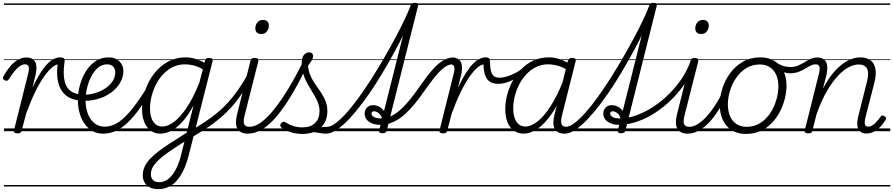

<svg xmlns="http://www.w3.org/2000/svg" viewBox="-28 -922 6275 1349"><path d="M94 15Q82 15 74.5 10Q67 5 70 -5L169 -401Q178 -435 173.5 -452.5Q169 -470 148 -470Q131 -470 112.5 -458Q94 -446 75 -423Q56 -400 34 -365Q28 -357 21.5 -355Q15 -353 5 -358Q-6 -364 -7.5 -371Q-9 -378 -4 -386Q18 -425 43 -455Q68 -485 97 -501.5Q126 -518 157 -518Q181 -518 196 -510Q211 -502 219 -487.5Q227 -473 228 -451.5Q229 -430 224 -404L200 -306Q230 -369 256.5 -410.5Q283 -452 307 -475.5Q331 -499 353 -509Q375 -519 394 -519Q405 -519 410 -511.5Q415 -504 413.5 -494Q412 -484 404.5 -477Q397 -470 385 -470Q364 -470 337.5 -448Q311 -426 280.5 -382.5Q250 -339 218.5 -274.5Q187 -210 156 -125L124 -4Q122 6 115.5 10.5Q109 15 94 15ZM0 378H404V388H0ZM0 -20H404V0H0ZM0 -505H404V-500H0ZM0 -898H404V-888H0Z M523 -217Q488 -221 458.5 -236.5Q429 -252 408 -281Q387 -310 378 -357Q369 -404 377 -471L394 -519Q411 -519 419.5 -513Q428 -507 426 -492Q417 -428 421 -385Q425 -342 440 -315.5Q455 -289 478.5 -276Q502 -263 532 -259Q541 -259 545.5 -251.5Q550 -244 549.5 -235.5Q549 -227 542.5 -221Q536 -215 523 -217ZM404 378H429V388H404ZM404 -20H429V0H404ZM404 -505H429V-500H404ZM404 -898H429V-888H404Z M533 -259Q577 -253 621 -263Q665 -273 701.5 -294.5Q738 -316 760 -347Q782 -378 782 -413Q782 -440 766.5 -455Q751 -470 722 -470Q712 -470 708 -477Q704 -484 705.5 -494Q707 -504 715 -511.5Q723 -519 737 -519Q761 -519 779.5 -511.5Q798 -504 811.5 -490.5Q825 -477 832 -460Q839 -443 839 -424Q839 -380 815.5 -340Q792 -300 750.5 -270Q709 -240 653.5 -225Q598 -210 534 -215ZM429 378H904V388H429ZM429 -20H904V0H429ZM429 -505H904V-500H429ZM429 -898H904V-888H429Z M698 17Q662 17 634 4.5Q606 -8 584 -31Q562 -54 547.5 -84Q533 -114 526 -148.5Q519 -183 519 -219Q519 -268 532.5 -320Q546 -372 573 -417Q600 -462 640.5 -490.5Q681 -519 735 -519Q745 -519 748.5 -511.5Q752 -504 750 -494Q748 -484 741.5 -477Q735 -470 724 -470Q688 -470 660 -446Q632 -422 612.5 -383.5Q593 -345 583 -302Q573 -259 573 -220Q573 -182 581.5 -148Q590 -114 607 -88Q624 -62 649.5 -47Q675 -32 709 -32Q757 -32 804 -63Q851 -94 904 -161Q957 -228 1021 -334Q1026 -342 1034.5 -340Q1043 -338 1049.5 -331.5Q1056 -325 1051 -316Q1001 -227 956 -163.5Q911 -100 868.5 -60Q826 -20 784 -1.5Q742 17 698 17ZM904 378V388ZM904 -20V0ZM904 -505V-500ZM904 -898V-888Z M1082 407Q1032 407 1003.5 380Q975 353 975 310Q975 279 987.5 250.5Q1000 222 1025 195.5Q1050 169 1085 142Q1120 115 1163 87Q1184 74 1204 61.5Q1224 49 1244 35.5Q1264 22 1284 10L1332 -182Q1294 -111 1254 -67Q1214 -23 1175 -3Q1136 17 1099 17Q1060 17 1031 -4Q1002 -25 986 -64Q970 -103 970 -156Q970 -203 982.5 -253.5Q995 -304 1020 -351Q1045 -398 1082.5 -436Q1120 -474 1168.5 -496.5Q1217 -519 1277 -519Q1299 -519 1321.5 -514.5Q1344 -510 1366 -501.5Q1388 -493 1408 -481L1413 -497Q1415 -507 1421.5 -511Q1428 -515 1441 -515Q1458 -515 1463 -508Q1468 -501 1465 -490L1299 165Q1286 218 1266.5 262.5Q1247 307 1220.5 339.5Q1194 372 1160 389.5Q1126 407 1082 407ZM1090 358Q1128 358 1158 332.5Q1188 307 1210.5 262Q1233 217 1246 160L1268 73Q1254 82 1240 91Q1226 100 1212.5 109Q1199 118 1185 127Q1147 152 1118.5 174.5Q1090 197 1070.5 218Q1051 239 1041.5 260Q1032 281 1032 303Q1032 318 1038 330.5Q1044 343 1057 350.5Q1070 358 1090 358ZM1112 -33Q1151 -33 1195 -66Q1239 -99 1284.5 -167Q1330 -235 1372 -339L1397 -435Q1361 -456 1330 -463Q1299 -470 1272 -470Q1225 -470 1186.5 -451Q1148 -432 1118 -400Q1088 -368 1067.5 -327.5Q1047 -287 1036.5 -244Q1026 -201 1026 -160Q1026 -123 1035.5 -94.5Q1045 -66 1064 -49.5Q1083 -33 1112 -33ZM904 378H1539V388H904ZM904 -20H1539V0H904ZM904 -505H1539V-500H904ZM904 -898H1539V-888H904Z M1324 40Q1316 44 1310 40Q1304 36 1301 28Q1298 20 1300 11Q1302 2 1310 -3Q1364 -34 1409.5 -64Q1455 -94 1496 -127.5Q1537 -161 1573.5 -201Q1610 -241 1645 -291Q1680 -341 1716 -405Q1722 -415 1730.5 -414.5Q1739 -414 1743.5 -407Q1748 -400 1742 -388Q1708 -321 1673.5 -268Q1639 -215 1601 -172.5Q1563 -130 1520.5 -94Q1478 -58 1429.5 -25.5Q1381 7 1324 40ZM1539 378V388ZM1539 -20V0ZM1539 -505V-500ZM1539 -898V-888Z M1713 17Q1685 17 1666.5 7.5Q1648 -2 1639 -19.5Q1630 -37 1630 -62.5Q1630 -88 1638 -120L1732 -495Q1735 -506 1741.5 -510.5Q1748 -515 1761 -515Q1777 -515 1783 -509Q1789 -503 1787 -492L1693 -120Q1680 -74 1686.5 -52.5Q1693 -31 1725 -31Q1735 -31 1739.5 -23.5Q1744 -16 1742.5 -7Q1741 2 1733.5 9.5Q1726 17 1713 17ZM1807 -683Q1788 -683 1777 -693Q1766 -703 1766 -722Q1766 -746 1780 -764Q1794 -782 1820 -782Q1839 -782 1850 -772Q1861 -762 1861 -742Q1861 -719 1847 -701Q1833 -683 1807 -683ZM1539 378H1864V388H1539ZM1539 -20H1864V0H1539ZM1539 -505H1864V-500H1539ZM1539 -898H1864V-888H1539Z M1713 17Q1701 17 1697 9.5Q1693 2 1695 -7Q1697 -16 1705 -23.5Q1713 -31 1725 -31Q1763 -31 1806 -62Q1849 -93 1897 -152.5Q1945 -212 1997 -297.5Q2049 -383 2103 -492Q2110 -503 2119 -501.5Q2128 -500 2134 -491.5Q2140 -483 2134 -470Q2079 -353 2025 -262Q1971 -171 1919.5 -109Q1868 -47 1816.5 -15Q1765 17 1713 17ZM1864 378V388ZM1864 -20V0ZM1864 -505V-500ZM1864 -898V-888Z M2262 17Q2245 17 2227 14Q2209 11 2189 8Q2169 5 2144 5L2169 -19Q2193 -24 2212 -26.5Q2231 -29 2246.5 -30Q2262 -31 2275 -31Q2284 -31 2287.5 -23.5Q2291 -16 2289.5 -7Q2288 2 2281 9.5Q2274 17 2262 17ZM2096 19Q2053 19 2014 6.5Q1975 -6 1950 -25Q1941 -33 1941 -41.5Q1941 -50 1949 -58Q1958 -67 1964.5 -67Q1971 -67 1982 -60Q2008 -44 2036.5 -35.5Q2065 -27 2096 -27Q2154 -27 2185.5 -57.5Q2217 -88 2217 -142Q2217 -169 2208 -194.5Q2199 -220 2185 -244.5Q2171 -269 2155 -295Q2139 -321 2124.5 -349Q2110 -377 2101 -409.5Q2092 -442 2092 -480Q2092 -518 2107.5 -536Q2123 -554 2144 -554Q2158 -554 2165 -546.5Q2172 -539 2172 -529Q2172 -516 2163 -499.5Q2154 -483 2136 -460Q2139 -426 2150 -398.5Q2161 -371 2176.5 -346.5Q2192 -322 2208.5 -299Q2225 -276 2239.5 -252Q2254 -228 2263 -201Q2272 -174 2272 -141Q2272 -68 2225 -24.5Q2178 19 2096 19ZM1864 378H2414V388H1864ZM1864 -20H2414V0H1864ZM1864 -505H2414V-500H1864ZM1864 -898H2414V-888H1864Z M2263 17Q2252 17 2248 9.5Q2244 2 2245.5 -7Q2247 -16 2253.5 -23.5Q2260 -31 2271 -31Q2297 -31 2333 -58.5Q2369 -86 2410.5 -133Q2452 -180 2496.5 -242Q2541 -304 2585.5 -374Q2630 -444 2671.5 -516Q2713 -588 2749.5 -656Q2786 -724 2813.5 -782Q2841 -840 2856 -881Q2859 -890 2866 -893.5Q2873 -897 2881 -897Q2889 -897 2893.5 -892.5Q2898 -888 2895 -881Q2878 -833 2849 -768.5Q2820 -704 2782.5 -631Q2745 -558 2702 -482.5Q2659 -407 2612.5 -334Q2566 -261 2518.5 -198Q2471 -135 2425.5 -86.5Q2380 -38 2338.5 -10.5Q2297 17 2263 17ZM2414 378H2439V388H2414ZM2414 -20H2439V0H2414ZM2414 -505H2439V-500H2414ZM2414 -898H2439V-888H2414Z M2659 14Q2647 14 2640 9.5Q2633 5 2636 -6L2856 -881Q2859 -893 2866 -897.5Q2873 -902 2886 -902Q2902 -902 2907.5 -896.5Q2913 -891 2909 -880L2689 -4Q2687 5 2680 9.5Q2673 14 2659 14ZM2439 378H2953V388H2439ZM2439 -20H2953V0H2439ZM2439 -505H2953V-500H2439ZM2439 -898H2953V-888H2439Z M2641 -45Q2612 -45 2587.5 -54.5Q2563 -64 2548.5 -81.5Q2534 -99 2534 -124Q2534 -149 2550 -166Q2566 -183 2594 -183Q2620 -183 2642 -169Q2664 -155 2676 -131.5Q2688 -108 2681 -79L2652 -66Q2658 -89 2650 -105.5Q2642 -122 2627.5 -131Q2613 -140 2600 -140Q2582 -140 2582 -124Q2582 -110 2599 -100Q2616 -90 2649 -90Q2688 -90 2723.5 -108Q2759 -126 2792 -157Q2825 -188 2856.5 -227.5Q2888 -267 2917 -309Q2945 -349 2973 -386Q3001 -423 3030.5 -453Q3060 -483 3092 -500.5Q3124 -518 3160 -518Q3173 -518 3177 -510.5Q3181 -503 3178 -494Q3175 -485 3168 -477.5Q3161 -470 3151 -470Q3120 -470 3087.5 -443.5Q3055 -417 3021.5 -374.5Q2988 -332 2953 -282Q2922 -237 2888 -195Q2854 -153 2816.5 -119Q2779 -85 2735.5 -65Q2692 -45 2641 -45ZM2953 378H2991V388H2953ZM2953 -20H2991V0H2953ZM2953 -505H2991V-500H2953ZM2953 -898H2991V-888H2953Z M3084 15Q3072 15 3064.5 10Q3057 5 3060 -5L3159 -401Q3168 -435 3163.5 -452.5Q3159 -470 3137 -470Q3127 -470 3122.5 -477.5Q3118 -485 3119.5 -494Q3121 -503 3128 -510.5Q3135 -518 3147 -518Q3170 -518 3185.5 -510Q3201 -502 3209 -487.5Q3217 -473 3218 -451.5Q3219 -430 3214 -404L3190 -306Q3220 -369 3246.5 -410.5Q3273 -452 3297 -475.5Q3321 -499 3343 -509Q3365 -519 3384 -519Q3395 -519 3400 -511.5Q3405 -504 3403.5 -494Q3402 -484 3394.5 -477Q3387 -470 3375 -470Q3354 -470 3327.5 -448Q3301 -426 3270.5 -382.5Q3240 -339 3208.5 -274.5Q3177 -210 3146 -125L3114 -4Q3112 6 3105.5 10.5Q3099 15 3084 15ZM2990 378H3394V388H2990ZM2990 -20H3394V0H2990ZM2990 -505H3394V-500H2990ZM2990 -898H3394V-888H2990Z M3472 -333Q3441 -333 3418 -345.5Q3395 -358 3382.5 -388.5Q3370 -419 3369 -471L3384 -519Q3399 -519 3406.5 -513.5Q3414 -508 3414 -493Q3415 -447 3422 -421.5Q3429 -396 3443.5 -386Q3458 -376 3481 -376Q3505 -376 3534.5 -385Q3564 -394 3594 -409.5Q3624 -425 3648 -446Q3655 -452 3661 -448Q3667 -444 3668.5 -436Q3670 -428 3663 -421Q3636 -396 3603.5 -376Q3571 -356 3537.5 -344.5Q3504 -333 3472 -333ZM3394 378H3457V388H3394ZM3394 -20H3457V0H3394ZM3394 -505H3457V-500H3394ZM3394 -898H3457V-888H3394Z M3651 17Q3612 17 3582.5 -4Q3553 -25 3537.5 -63.5Q3522 -102 3522 -156Q3522 -202 3534.5 -252Q3547 -302 3572 -349.5Q3597 -397 3634 -435.5Q3671 -474 3719.5 -496.5Q3768 -519 3828 -519Q3866 -519 3904.5 -506.5Q3943 -494 3976 -470L3966 -425Q3924 -452 3889 -461Q3854 -470 3823 -470Q3777 -470 3738.5 -451Q3700 -432 3670 -400Q3640 -368 3619.5 -327.5Q3599 -287 3588.5 -244Q3578 -201 3578 -160Q3578 -123 3587.5 -94.5Q3597 -66 3616 -49.5Q3635 -33 3664 -33Q3703 -33 3748.5 -68.5Q3794 -104 3840.5 -176Q3887 -248 3930 -357L3948 -314Q3900 -197 3849 -123.5Q3798 -50 3748 -16.5Q3698 17 3651 17ZM3939 17Q3913 17 3895.5 8Q3878 -1 3869 -18.5Q3860 -36 3860 -61Q3860 -86 3868 -117L3962 -495Q3966 -506 3972.5 -510.5Q3979 -515 3992 -515Q4009 -515 4014.5 -508.5Q4020 -502 4016 -490L3922 -117Q3910 -71 3917 -51Q3924 -31 3952 -31Q3961 -31 3965.5 -23.5Q3970 -16 3968.5 -7Q3967 2 3960 9.5Q3953 17 3939 17ZM3456 378H4091V388H3456ZM3456 -20H4091V0H3456ZM3456 -505H4091V-500H3456ZM3456 -898H4091V-888H3456Z M3940 17Q3929 17 3925 9.5Q3921 2 3922.5 -7Q3924 -16 3930.5 -23.5Q3937 -31 3948 -31Q3974 -31 4010 -58.5Q4046 -86 4087.5 -133Q4129 -180 4173.5 -242Q4218 -304 4262.5 -374Q4307 -444 4348.5 -516Q4390 -588 4426.5 -656Q4463 -724 4490.5 -782Q4518 -840 4533 -881Q4536 -890 4543 -893.5Q4550 -897 4558 -897Q4566 -897 4570.5 -892.5Q4575 -888 4572 -881Q4555 -833 4526 -768.5Q4497 -704 4459.5 -631Q4422 -558 4379 -482.5Q4336 -407 4289.5 -334Q4243 -261 4195.5 -198Q4148 -135 4102.5 -86.5Q4057 -38 4015.5 -10.5Q3974 17 3940 17ZM4091 378H4116V388H4091ZM4091 -20H4116V0H4091ZM4091 -505H4116V-500H4091ZM4091 -898H4116V-888H4091Z M4336 14Q4324 14 4317 9.5Q4310 5 4313 -6L4533 -881Q4536 -893 4543 -897.5Q4550 -902 4563 -902Q4579 -902 4584.5 -896.5Q4590 -891 4586 -880L4366 -4Q4364 5 4357 9.5Q4350 14 4336 14ZM4116 378H4630V388H4116ZM4116 -20H4630V0H4116ZM4116 -505H4630V-500H4116ZM4116 -898H4630V-888H4116Z M4319 -45Q4290 -45 4265 -54.5Q4240 -64 4225.5 -81.5Q4211 -99 4211 -123Q4211 -149 4227 -166Q4243 -183 4271 -183Q4297 -183 4319.5 -169Q4342 -155 4353.5 -131.5Q4365 -108 4358 -79L4329 -66Q4335 -89 4326.5 -105.5Q4318 -122 4304 -131Q4290 -140 4277 -140Q4259 -140 4259 -124Q4259 -110 4276 -100Q4293 -90 4324 -90Q4382 -90 4443.5 -112Q4505 -134 4564 -173Q4623 -212 4674.5 -263.5Q4726 -315 4764.5 -373.5Q4803 -432 4824 -494Q4826 -500 4831.5 -503.5Q4837 -507 4846 -507Q4857 -507 4861 -502.5Q4865 -498 4862 -490Q4841 -423 4800 -358.5Q4759 -294 4705 -237.5Q4651 -181 4587 -137.5Q4523 -94 4454.5 -69.5Q4386 -45 4319 -45ZM4630 378V388ZM4630 -20V0ZM4630 -505V-500ZM4630 -898V-888Z M4804 17Q4776 17 4757.5 7.5Q4739 -2 4730 -19.5Q4721 -37 4721 -62.5Q4721 -88 4729 -120L4823 -495Q4826 -506 4832.5 -510.5Q4839 -515 4852 -515Q4868 -515 4874 -509Q4880 -503 4878 -492L4784 -120Q4771 -74 4777.5 -52.5Q4784 -31 4816 -31Q4826 -31 4830.5 -23.5Q4835 -16 4833.5 -7Q4832 2 4824.5 9.5Q4817 17 4804 17ZM4898 -683Q4879 -683 4868 -693Q4857 -703 4857 -722Q4857 -746 4871 -764Q4885 -782 4911 -782Q4930 -782 4941 -772Q4952 -762 4952 -742Q4952 -719 4938 -701Q4924 -683 4898 -683ZM4630 378H4955V388H4630ZM4630 -20H4955V0H4630ZM4630 -505H4955V-500H4630ZM4630 -898H4955V-888H4630Z M4803 17Q4793 17 4788 9.5Q4783 2 4784 -7Q4785 -16 4793 -23.5Q4801 -31 4816 -31Q4843 -31 4873.5 -49.5Q4904 -68 4934.5 -101Q4965 -134 4994.5 -178.5Q5024 -223 5049 -276Q5054 -286 5062.5 -286Q5071 -286 5077.5 -279.5Q5084 -273 5080 -263Q5054 -203 5022.5 -152Q4991 -101 4955.5 -63Q4920 -25 4881.5 -4Q4843 17 4803 17ZM4955 378V388ZM4955 -20V0ZM4955 -505V-500ZM4955 -898V-888Z M5213 19Q5154 19 5113 -7Q5072 -33 5050.5 -79.5Q5029 -126 5029 -186Q5029 -242 5047.5 -300.5Q5066 -359 5102.5 -408.5Q5139 -458 5192 -488.5Q5245 -519 5315 -519Q5372 -519 5413 -494Q5454 -469 5476 -424Q5498 -379 5498 -320Q5498 -277 5486.5 -230Q5475 -183 5452.5 -139Q5430 -95 5396 -59Q5362 -23 5316 -2Q5270 19 5213 19ZM5218 -31Q5272 -31 5314 -58Q5356 -85 5384 -127.5Q5412 -170 5426.5 -220Q5441 -270 5441 -315Q5441 -362 5425.5 -396.5Q5410 -431 5380.5 -450Q5351 -469 5310 -469Q5256 -469 5214.5 -443Q5173 -417 5144 -374.5Q5115 -332 5100.5 -283Q5086 -234 5086 -188Q5086 -141 5101.5 -105.5Q5117 -70 5146.5 -50.5Q5176 -31 5218 -31ZM4955 378H5556V388H4955ZM4955 -20H5556V0H4955ZM4955 -505H5556V-500H4955ZM4955 -898H5556V-888H4955Z M5523 -407Q5507 -407 5487 -412Q5467 -417 5448 -426Q5429 -435 5413 -447Q5405 -453 5403 -461Q5401 -469 5404 -476Q5407 -483 5414 -485Q5421 -487 5429 -481Q5459 -462 5483 -456.5Q5507 -451 5526 -451Q5555 -451 5578.5 -461Q5602 -471 5623 -484Q5644 -497 5666 -507.5Q5688 -518 5712 -518Q5722 -518 5726 -510.5Q5730 -503 5729 -494Q5728 -485 5721.5 -477.5Q5715 -470 5703 -470Q5685 -470 5666 -460.5Q5647 -451 5626 -438Q5605 -425 5579.5 -416Q5554 -407 5523 -407ZM5557 378V388ZM5557 -20V0ZM5557 -505V-500ZM5557 -898V-888Z M5650 15Q5638 15 5630.5 10Q5623 5 5626 -5L5725 -401Q5734 -435 5729.5 -452.5Q5725 -470 5703 -470Q5694 -470 5689.5 -477.5Q5685 -485 5686.5 -494Q5688 -503 5695 -510.5Q5702 -518 5713 -518Q5737 -518 5752.5 -510Q5768 -502 5776 -486.5Q5784 -471 5784.5 -449.5Q5785 -428 5780 -401L5754 -298Q5786 -360 5820 -402Q5854 -444 5888.5 -470Q5923 -496 5955.5 -507.5Q5988 -519 6017 -519Q6058 -519 6085.5 -500.5Q6113 -482 6122 -442Q6131 -402 6115 -339L6054 -103Q6048 -79 6047.5 -63.5Q6047 -48 6053 -40Q6059 -32 6071 -32Q6087 -32 6102.5 -42Q6118 -52 6132.5 -68.5Q6147 -85 6159 -102Q6164 -109 6170.5 -110.5Q6177 -112 6185 -106Q6196 -100 6197 -93.5Q6198 -87 6194 -80Q6182 -59 6162.5 -37Q6143 -15 6117 0.5Q6091 16 6061 16Q6037 16 6022.5 7Q6008 -2 6001 -19Q5994 -36 5995 -59.5Q5996 -83 6004 -112L6062 -343Q6073 -385 6071 -412.5Q6069 -440 6052.5 -454.5Q6036 -469 6005 -469Q5973 -469 5936 -450Q5899 -431 5860 -390Q5821 -349 5782 -282Q5743 -215 5709 -119L5680 -4Q5678 6 5671.5 10.5Q5665 15 5650 15ZM5556 378H6227V388H5556ZM5556 -20H6227V0H5556ZM5556 -505H6227V-500H5556ZM5556 -898H6227V-888H5556Z"/></svg>

Font: Playwrite DE SAS Guides
Style: Regular
Weight: 400
Designer: Veronika Burian, José Scaglione
Foundry: TypeTogether
Version: Version 1.003